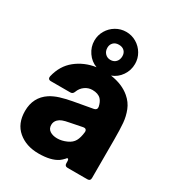

<svg xmlns="http://www.w3.org/2000/svg" viewBox="-199 -955 998 1088"><g transform="rotate(30 300.5 -411.0)"><path d="M552 -269V-20Q552 0 532 0H404Q384 0 384 -20V-29Q384 -47 377 -47Q372 -47 368 -40Q355 -26 344 -18Q301 12 219 12Q138 12 85.5 -32.5Q33 -77 33 -159Q33 -249 104 -296Q131 -313 163.5 -323Q196 -333 238 -341L366 -364Q375 -366 379.5 -371.5Q384 -377 383 -387Q377 -417 362 -433Q343 -453 305 -453Q279 -453 257 -437.5Q235 -422 225 -395Q219 -378 203 -378H76Q65 -378 60.5 -384Q56 -390 58 -400Q76 -477 131 -521Q186 -565 260 -576Q222 -590 198 -625Q174 -660 174 -701Q174 -737 192 -767.5Q210 -798 240.5 -816Q271 -834 307 -834Q343 -834 373.5 -816Q404 -798 422 -767.5Q440 -737 440 -701Q440 -659 416.5 -624.5Q393 -590 355 -576Q433 -565 482 -523Q515 -495 530 -457Q545 -419 548.5 -378Q552 -337 552 -269ZM258 -703Q258 -680 272 -665.5Q286 -651 307 -651Q329 -651 342.5 -665.5Q356 -680 356 -703Q356 -724 343 -737Q330 -750 307 -750Q284 -750 271 -736.5Q258 -723 258 -703ZM387 -227Q387 -237 381 -241.5Q375 -246 365 -244L285 -228Q257 -223 241.5 -217Q226 -211 216 -201Q201 -186 201 -165Q201 -140 220 -127.5Q239 -115 268 -115Q298 -115 329 -129Q358 -142 370.5 -164.5Q383 -187 387 -225Z"/></g></svg>

Font: Open Sauce Two Black
Style: Regular
Weight: 900
Designer: Alfredo Marco Pradil
Foundry: Creative Sauce Fz LLC
Version: Version 1.477